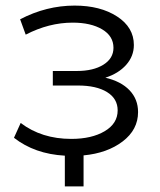

<svg xmlns="http://www.w3.org/2000/svg" viewBox="-20 -552 574 687"><path d="M474 -151Q474 -88 419 -46Q364 -4 279 4V115H212V5Q104 -1 30 -59L54 -112Q129 -55 235 -55Q308 -55 354.5 -82.5Q401 -110 401 -157Q401 -199 363 -222.5Q325 -246 259 -246H169V-298H255Q314 -298 350 -320.5Q386 -343 386 -381Q386 -423 345.5 -447Q305 -471 240 -471Q155 -471 72 -428L52 -483Q146 -532 247 -532Q339 -532 399 -493Q459 -454 459 -391Q459 -351 431.5 -320Q404 -289 357 -274Q413 -261 443.5 -229Q474 -197 474 -151Z"/></svg>

Font: Montserrat Alternates
Style: Regular
Weight: 400
Designer: Julieta Ulanovsky
Foundry: Julieta Ulanovsky
Version: Version 7.200;PS 007.200;hotconv 1.0.88;makeotf.lib2.5.64775